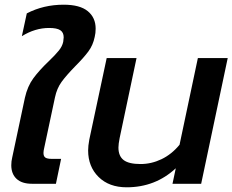

<svg xmlns="http://www.w3.org/2000/svg" viewBox="-20 -782 989 817"><path d="M28 -79Q28 -96 32 -112L86 -366Q97 -415 122 -449Q147 -483 188 -522Q216 -549 230.5 -567Q245 -585 249 -604Q251 -618 251 -623Q251 -644 236.5 -653.5Q222 -663 189 -663Q129 -663 73 -628L94 -725Q165 -762 251 -762Q320 -762 353.5 -734.5Q387 -707 387 -660Q387 -641 383 -625Q376 -590 356 -563Q336 -536 300 -500Q262 -461 242 -433.5Q222 -406 214 -368L168 -152Q165 -140 165 -131Q165 -117 173 -111.5Q181 -106 200 -106H240L218 0H116Q73 0 50.5 -21Q28 -42 28 -79Z M355 -142Q355 -161 360 -188L434 -535H561L489 -194Q484 -169 484 -154Q484 -118 506 -101Q528 -84 578 -84Q624 -84 667 -104.5Q710 -125 744 -166L822 -535H949L836 0H714L728 -66Q641 15 519 15Q444 15 399.5 -29Q355 -73 355 -142Z"/></svg>

Font: Prompt Medium
Style: Italic
Weight: 500
Italic angle: -12°
Designer: Katatrad Team
Foundry: CadsonDemak
Version: Version 1.001